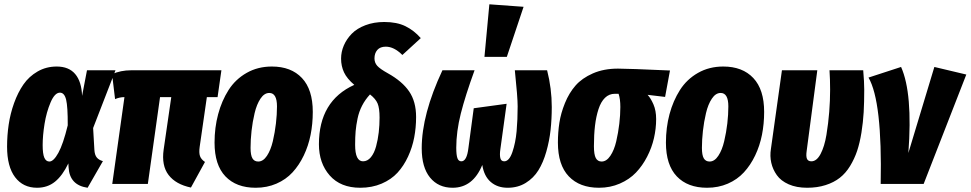

<svg xmlns="http://www.w3.org/2000/svg" viewBox="-20 -863 4555 901"><path d="M246.1 -550.8Q303.2 -550.8 333 -515.4Q362.8 -480 365.2 -413.1L388.2 -533.2H522L417 -262.2L422.9 -160.2Q424.3 -135.7 434.3 -123.8Q444.3 -111.8 462.9 -106.9L391.1 18.1Q306.2 5.9 301.8 -78.1L300.8 -96.2Q273.4 -39.1 238.3 -10.5Q203.1 18.1 153.8 18.1Q88.4 18.1 50.8 -31.5Q13.2 -81.1 13.2 -174.8Q13.2 -227.5 20.8 -278.6Q28.3 -329.6 46.1 -379.4Q64 -429.2 90.1 -466.8Q116.2 -504.4 156.5 -527.6Q196.8 -550.8 246.1 -550.8ZM261.2 -428.2Q236.8 -428.2 217.3 -382.3Q197.8 -336.4 189 -281.5Q180.2 -226.6 180.2 -182.1Q180.2 -141.1 188 -123Q195.8 -105 211.9 -105Q231.4 -105 253.9 -145.8Q276.4 -186.5 297.9 -274.9Q298.3 -362.3 290.3 -395.3Q282.2 -428.2 261.2 -428.2Z M950.7 -407.2 917 -173.8Q913.1 -146 918.5 -130.6Q923.8 -115.2 941.9 -103L876 17.1Q805.2 2.4 771.2 -41.7Q737.3 -85.9 748 -161.1L783.7 -407.2H731L673.8 0H506.8L564 -407.2H563Q541.5 -407.2 520 -397.9L505.9 -515.1Q545.9 -533.2 595.7 -533.2H1019L1001 -407.2Z M1179.7 18.1Q1088.9 18.1 1037.8 -35.4Q986.8 -88.9 986.8 -193.8Q986.8 -264.2 1003.7 -327.1Q1020.5 -390.1 1052.7 -440.7Q1085 -491.2 1137.5 -521Q1189.9 -550.8 1255.9 -550.8Q1346.2 -550.8 1397 -496.8Q1447.8 -442.9 1447.8 -337.9Q1447.8 -281.7 1437.5 -230.2Q1427.2 -178.7 1405.5 -133.3Q1383.8 -87.9 1352.8 -54.2Q1321.8 -20.5 1277.3 -1.2Q1232.9 18.1 1179.7 18.1ZM1191.9 -105Q1214.8 -105 1232.7 -131.8Q1250.5 -158.7 1260.3 -200.2Q1270 -241.7 1274.9 -283.7Q1279.8 -325.7 1279.8 -363.8Q1279.8 -426.8 1243.7 -426.8Q1220.2 -426.8 1202.4 -400.1Q1184.6 -373.5 1174.8 -332Q1165 -290.5 1160.4 -248.8Q1155.8 -207 1155.8 -168.9Q1155.8 -134.8 1164.6 -119.9Q1173.3 -105 1191.9 -105Z M1783.2 -759.8Q1842.3 -759.8 1882.3 -740.2Q1922.4 -720.7 1954.6 -684.1L1868.2 -605Q1829.1 -644 1790.5 -644Q1764.2 -644 1750.7 -628.7Q1737.3 -613.3 1737.3 -588.9Q1737.3 -568.8 1750.2 -554.2Q1763.2 -539.6 1800.3 -519Q1867.7 -481.4 1900.1 -433.8Q1932.6 -386.2 1932.6 -314Q1932.6 -264.6 1923.8 -218.3Q1915 -171.9 1895 -128.4Q1875 -85 1845.5 -52.7Q1815.9 -20.5 1770.8 -1.2Q1725.6 18.1 1670.4 18.1Q1578.1 18.1 1527.3 -39.6Q1476.6 -97.2 1476.6 -186Q1476.6 -389.6 1642.6 -464.8Q1608.4 -493.7 1594.5 -523.2Q1580.6 -552.7 1580.6 -587.9Q1580.6 -619.6 1593.5 -649.7Q1606.4 -679.7 1630.6 -704.6Q1654.8 -729.5 1694.6 -744.6Q1734.4 -759.8 1783.2 -759.8ZM1716.3 -419.9Q1693.8 -395.5 1679.2 -367.2Q1664.6 -338.9 1658 -307.1Q1651.4 -275.4 1648.9 -247.6Q1646.5 -219.7 1646.5 -183.1Q1646.5 -106 1683.6 -106Q1704.6 -106 1720.5 -125.2Q1736.3 -144.5 1744.9 -176.3Q1753.4 -208 1757.3 -241.9Q1761.2 -275.9 1761.2 -311Q1761.2 -355.5 1752 -377.4Q1742.7 -399.4 1716.3 -419.9Z M2276.4 -842.8 2437 -831.1 2358.4 -596.2H2253.4ZM2104 18.1Q2037.1 18.1 1998 -29.8Q1959 -77.6 1959 -167Q1959 -325.7 2056.2 -533.2H2207Q2163.6 -414.1 2142.3 -329.6Q2121.1 -245.1 2121.1 -169.9Q2121.1 -135.7 2126.5 -120.8Q2131.8 -106 2145 -106Q2170.9 -106 2178.2 -168.9L2203.1 -355L2357.4 -376L2328.1 -163.1Q2324.2 -136.7 2327.9 -121.3Q2331.5 -106 2346.2 -106Q2369.6 -106 2384.5 -149.4Q2399.4 -192.9 2404.3 -247.1Q2409.2 -301.3 2409.2 -363.8Q2409.2 -406.7 2396 -533.2H2547.4Q2569.3 -447.3 2569.3 -360.8Q2569.3 -304.2 2563.7 -253.2Q2558.1 -202.1 2543.7 -151.4Q2529.3 -100.6 2506.6 -64Q2483.9 -27.3 2447 -4.6Q2410.2 18.1 2362.3 18.1Q2314.5 18.1 2283 -9Q2251.5 -36.1 2243.2 -88.9Q2199.2 18.1 2104 18.1Z M2791 18.1Q2700.2 18.1 2649.2 -35.4Q2598.1 -88.9 2598.1 -193.8Q2598.1 -242.2 2605 -286.9Q2611.8 -331.5 2631.1 -379.2Q2650.4 -426.8 2680.7 -461.4Q2710.9 -496.1 2762.2 -518.6Q2813.5 -541 2879.9 -541Q2928.7 -541 3124 -532.2L3101.1 -408.2L3019 -418Q3033.7 -402.3 3046.4 -373.3Q3059.1 -344.2 3059.1 -304.2Q3059.1 -259.3 3048.8 -214.6Q3038.6 -169.9 3016.8 -127.7Q2995.1 -85.4 2964.4 -53.2Q2933.6 -21 2888.7 -1.5Q2843.8 18.1 2791 18.1ZM2803.2 -105Q2826.2 -105 2844.2 -131.8Q2862.3 -158.7 2871.8 -199.7Q2881.3 -240.7 2886.2 -282.2Q2891.1 -323.7 2891.1 -360.8Q2891.1 -398.9 2882.8 -422.9H2865.2Q2838.4 -422.9 2819.1 -404.1Q2799.8 -385.3 2788.6 -350.8Q2777.3 -316.4 2772.2 -273.4Q2767.1 -230.5 2767.1 -176.8Q2767.1 -137.7 2775.9 -121.3Q2784.7 -105 2803.2 -105Z M3297.9 18.1Q3207 18.1 3156 -35.4Q3105 -88.9 3105 -193.8Q3105 -264.2 3121.8 -327.1Q3138.7 -390.1 3170.9 -440.7Q3203.1 -491.2 3255.6 -521Q3308.1 -550.8 3374 -550.8Q3464.4 -550.8 3515.1 -496.8Q3565.9 -442.9 3565.9 -337.9Q3565.9 -281.7 3555.7 -230.2Q3545.4 -178.7 3523.7 -133.3Q3502 -87.9 3470.9 -54.2Q3439.9 -20.5 3395.5 -1.2Q3351.1 18.1 3297.9 18.1ZM3310.1 -105Q3333 -105 3350.8 -131.8Q3368.7 -158.7 3378.4 -200.2Q3388.2 -241.7 3393.1 -283.7Q3397.9 -325.7 3397.9 -363.8Q3397.9 -426.8 3361.8 -426.8Q3338.4 -426.8 3320.6 -400.1Q3302.7 -373.5 3293 -332Q3283.2 -290.5 3278.6 -248.8Q3273.9 -207 3273.9 -168.9Q3273.9 -134.8 3282.7 -119.9Q3291.5 -105 3310.1 -105Z M4030.8 -533.2Q4035.6 -478 4035.6 -441.9Q4035.6 -383.8 4033 -336.7Q4030.3 -289.6 4022.5 -240.7Q4014.6 -191.9 4002.2 -154.8Q3989.7 -117.7 3969.2 -84Q3948.7 -50.3 3920.9 -28.6Q3893.1 -6.8 3854.2 5.6Q3815.4 18.1 3767.6 18.1Q3717.8 18.1 3681.2 2Q3644.5 -14.2 3625.5 -41Q3606.4 -67.9 3599.4 -99.1Q3592.3 -130.4 3597.7 -164.1L3649.4 -533.2H3815.4L3765.6 -155.8Q3761.7 -129.9 3766.8 -117.9Q3772 -106 3787.6 -106Q3812.5 -106 3830.8 -140.6Q3849.1 -175.3 3858.2 -230.2Q3867.2 -285.2 3871.3 -337.9Q3875.5 -390.6 3875.5 -441.9Q3875.5 -491.2 3872.6 -533.2Z M4208.5 -548.8Q4263.7 -424.8 4242.7 -145L4364.7 -548.8L4514.6 -513.2L4314.5 0H4112.8Q4120.6 -386.7 4055.7 -499Z"/></svg>

Font: Fira Sans Compressed ExtraBold
Style: Italic
Weight: 800
Width: 3
Italic angle: -8°
Designer: Carrois Corporate & Edenspiekermann AG
Foundry: Carrois Corporate GbR & Edenspiekermann AG
Version: Version 4.203;PS 004.203;hotconv 1.0.88;makeotf.lib2.5.64775